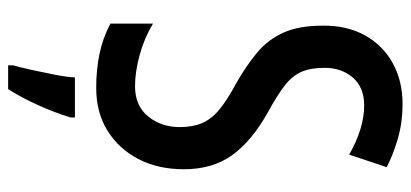

<svg xmlns="http://www.w3.org/2000/svg" viewBox="-282 -482 985 460"><g transform="rotate(90 210.0 -251.5)"><path d="M385 -200Q385 -138 360.5 -91Q336 -44 292.5 -17Q249 10 190 10Q146 10 108 2Q70 -6 36 -24V-126Q71 -105 111.5 -94Q152 -83 186 -83Q233 -83 258.5 -114.5Q284 -146 284 -190Q284 -221 274.5 -243.5Q265 -266 242 -285Q219 -304 178 -326Q136 -350 105 -376Q74 -402 57.5 -439Q41 -476 41 -532Q40 -589 63.5 -632.5Q87 -676 130 -700Q173 -724 229 -724Q272 -724 310.5 -713Q349 -702 380 -686L350 -596Q287 -632 232 -632Q189 -632 165.5 -605Q142 -578 142 -537Q142 -504 151.5 -482Q161 -460 184 -442Q207 -424 249 -401Q317 -363 351 -316Q385 -269 385 -200ZM261 71Q250 108 231.5 149Q213 190 193 221H136V209Q141 192 147 164.5Q153 137 158.5 109Q164 81 165 61H261Z"/></g></svg>

Font: Noto Sans Georgian ExtraCondensed Medium
Style: Regular
Weight: 500
Width: 2
Designer: Monotype Design Team, Akaki Razmadze
Foundry: Google LLC
Version: Version 2.005; ttfautohint (v1.8.4.7-5d5b)